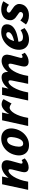

<svg xmlns="http://www.w3.org/2000/svg" viewBox="1296 -1774 492 3124"><g transform="rotate(-90 1542.0 -212.0)"><path d="M379 8Q352 8 332 -2.5Q312 -13 304.5 -37.5Q297 -62 307 -103L346 -260Q352 -287 349.5 -303.5Q347 -320 329 -320Q308 -320 282 -299Q256 -278 230 -237Q204 -196 182 -136Q160 -76 148 0H80Q105 -117 141.5 -199.5Q178 -282 221.5 -333Q265 -384 311.5 -408Q358 -432 402 -432Q438 -432 462.5 -416.5Q487 -401 494.5 -369Q502 -337 488 -286L445 -131Q440 -112 443.5 -101.5Q447 -91 461 -91Q468 -91 477 -94Q486 -97 500 -106L527 -55Q492 -23 454.5 -7.5Q417 8 379 8ZM15 0 106 -424H232L143 0Z M743 14Q677 14 637 -15.5Q597 -45 582.5 -95.5Q568 -146 582 -207Q597 -276 636 -328Q675 -380 730 -409Q785 -438 848 -438Q912 -438 952 -409.5Q992 -381 1007 -331Q1022 -281 1008 -218Q994 -152 956 -99.5Q918 -47 863 -16.5Q808 14 743 14ZM767 -81Q795 -81 814.5 -99.5Q834 -118 847.5 -150Q861 -182 868 -221Q880 -277 869.5 -309.5Q859 -342 825 -342Q800 -342 780 -326Q760 -310 746 -279Q732 -248 723 -204Q712 -145 723 -113Q734 -81 767 -81Z M1142 0Q1168 -137 1210.5 -233.5Q1253 -330 1304 -381Q1355 -432 1407 -432Q1427 -432 1452 -424Q1477 -416 1491 -400L1419 -270Q1403 -285 1383.5 -293Q1364 -301 1350 -301Q1331 -301 1307.5 -282Q1284 -263 1260.5 -225Q1237 -187 1217.5 -130.5Q1198 -74 1186 0ZM1054 0 1147 -424H1273L1181 0Z M2100 8Q2073 8 2052.5 -2.5Q2032 -13 2024.5 -37.5Q2017 -62 2026 -103L2064 -260Q2070 -287 2067 -303.5Q2064 -320 2045 -320Q2024 -320 1999 -299.5Q1974 -279 1949 -239Q1924 -199 1902.5 -139Q1881 -79 1869 0H1803Q1827 -118 1861.5 -200.5Q1896 -283 1938 -334Q1980 -385 2025.5 -408.5Q2071 -432 2114 -432Q2150 -432 2176 -417.5Q2202 -403 2211 -371Q2220 -339 2206 -286L2164 -131Q2160 -112 2163 -101.5Q2166 -91 2180 -91Q2187 -91 2196 -94Q2205 -97 2219 -106L2246 -55Q2212 -23 2174.5 -7.5Q2137 8 2100 8ZM1469 0 1560 -424H1684L1596 0ZM1539 0Q1561 -110 1594 -191.5Q1627 -273 1667.5 -326Q1708 -379 1754 -405.5Q1800 -432 1848 -432Q1901 -432 1921.5 -393Q1942 -354 1926 -286L1857 0H1740L1793 -260Q1799 -287 1795.5 -303.5Q1792 -320 1772 -320Q1754 -320 1730 -299.5Q1706 -279 1681.5 -239Q1657 -199 1635.5 -139Q1614 -79 1600 0Z M2464 14Q2401 14 2359.5 -13.5Q2318 -41 2302.5 -89.5Q2287 -138 2299 -201Q2313 -267 2354 -320.5Q2395 -374 2454.5 -406Q2514 -438 2585 -438Q2637 -438 2666 -421.5Q2695 -405 2704 -377Q2713 -349 2706 -317Q2694 -266 2651 -233.5Q2608 -201 2545 -183Q2482 -165 2410 -156L2405 -223Q2448 -230 2485.5 -242Q2523 -254 2548.5 -272Q2574 -290 2579 -311Q2582 -321 2579.5 -331.5Q2577 -342 2568.5 -349Q2560 -356 2543 -356Q2515 -356 2492.5 -335Q2470 -314 2455 -281Q2440 -248 2431 -209Q2423 -172 2426 -143.5Q2429 -115 2447 -99.5Q2465 -84 2501 -84Q2525 -84 2555 -93.5Q2585 -103 2614 -123L2648 -60Q2619 -35 2587.5 -18Q2556 -1 2524.5 6.5Q2493 14 2464 14Z M2853 13Q2805 13 2766.5 -1.5Q2728 -16 2706 -36L2772 -127Q2789 -110 2813 -96Q2837 -82 2861 -82Q2881 -82 2893.5 -92Q2906 -102 2908 -116Q2912 -134 2897 -147Q2882 -160 2859 -174Q2836 -188 2814 -207Q2792 -226 2781 -253.5Q2770 -281 2778 -322Q2791 -381 2839 -409.5Q2887 -438 2951 -438Q2991 -438 3025.5 -428Q3060 -418 3084 -403L3025 -311Q3009 -329 2987 -339Q2965 -349 2945 -349Q2926 -349 2913.5 -340Q2901 -331 2899 -319Q2896 -303 2911.5 -290Q2927 -277 2951 -262.5Q2975 -248 2997.5 -229Q3020 -210 3032.5 -181.5Q3045 -153 3035 -111Q3024 -56 2975 -21.5Q2926 13 2853 13Z"/></g></svg>

Font: Ysabeau Office ExtraBold
Style: Italic
Weight: 800
Italic angle: -12°
Designer: Christian Thalmann (Catharsis Fonts)
Version: Version 2.001;gftools[0.9.30]; featfreeze: tnum,lnum,ss02